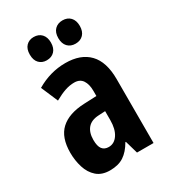

<svg xmlns="http://www.w3.org/2000/svg" viewBox="-185 -907 839 945"><g transform="rotate(-30 234.5 -434.5)"><path d="M230 -624Q317 -624 363.5 -575.5Q410 -527 410 -429V-66H316L295 -139H292Q268 -97 237 -76.5Q206 -56 158 -56Q112 -56 84 -80.5Q56 -105 43.5 -145Q31 -185 31 -229Q31 -316 76.5 -358Q122 -400 210 -404L282 -407V-436Q282 -474 267 -496.5Q252 -519 220 -519Q194 -519 167.5 -510Q141 -501 107 -482L66 -578Q144 -624 230 -624ZM244 -319Q202 -317 181.5 -293Q161 -269 161 -227Q161 -191 173.5 -175Q186 -159 210 -159Q242 -159 262 -189Q282 -219 282 -270V-321ZM100 -747Q100 -779 116.5 -796Q133 -813 159 -813Q187 -813 203.5 -795.5Q220 -778 220 -747Q220 -716 203.5 -698.5Q187 -681 159 -681Q133 -681 116.5 -698Q100 -715 100 -747ZM262 -747Q262 -779 279 -796Q296 -813 323 -813Q351 -813 367.5 -795.5Q384 -778 384 -747Q384 -716 367.5 -698.5Q351 -681 323 -681Q295 -681 278.5 -698.5Q262 -716 262 -747Z"/></g></svg>

Font: Noto Sans Malayalam UI ExtraCondensed
Style: Bold
Weight: 700
Width: 2
Designer: Jelle Bosma - Monotype Design Team
Foundry: Monotype Imaging Inc.
Version: Version 2.104; ttfautohint (v1.8.4.7-5d5b)